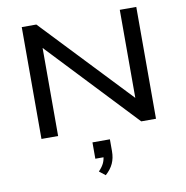

<svg xmlns="http://www.w3.org/2000/svg" viewBox="-102 -803 1156 1192"><g transform="rotate(-10 475.5 -207.0)"><path d="M114 0V-705H206L747 -134H732V-705H836V0H743L205 -570H219V0ZM468 291 430 261Q454 236 464 213.5Q474 191 475 164L495 179H422V76H532V151Q532 194 516.5 228Q501 262 468 291Z"/></g></svg>

Font: Nunito Sans 10pt Expanded Medium
Style: Regular
Weight: 500
Width: 7
Designer: Vernon Adams
Foundry: Vernon Adams
Version: Version 3.101;gftools[0.9.27]